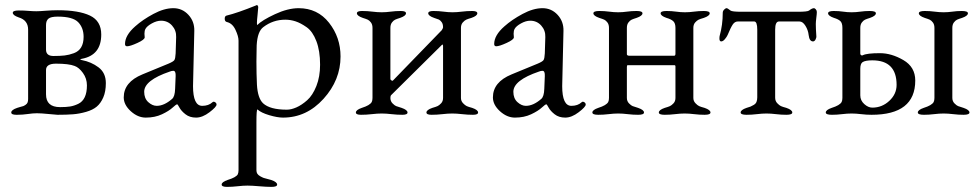

<svg xmlns="http://www.w3.org/2000/svg" viewBox="-20 -446 3835 751"><path d="M199 -197Q160 -197 160 -172V-77Q160 -27 215 -27Q239 -27 254.5 -29.5Q270 -32 286.5 -40Q303 -48 311.5 -66Q320 -84 320 -112Q320 -139 304.5 -160.5Q289 -182 272 -188Q249 -197 199 -197ZM122 -402Q134 -402 159 -404Q184 -406 206 -406Q288 -406 332 -385Q376 -364 376 -311Q376 -230 300 -216Q288 -214 300 -211Q337 -204 365.5 -182.5Q394 -161 394 -121Q394 -88 384 -65Q374 -42 358.5 -29Q343 -16 317 -8.5Q291 -1 266 1Q241 3 205 3Q200 3 170.5 0Q141 -3 124 -3Q109 -3 88.5 0Q68 3 47 3H44Q24 3 24 -6Q24 -16 47 -24Q49 -25 58.5 -27.5Q68 -30 71 -31Q74 -32 80 -36Q86 -40 88 -45.5Q90 -51 90 -59V-330Q90 -367 53 -378Q30 -386 30 -396Q30 -405 53 -405Q74 -405 91 -403.5Q108 -402 122 -402ZM189 -227Q215 -227 232.5 -229Q250 -231 269 -238Q288 -245 297.5 -261Q307 -277 307 -302Q307 -337 286 -359Q265 -381 206 -381Q179 -381 169.5 -373Q160 -365 160 -348V-252Q160 -227 189 -227Z M771 -32Q796 -32 811 -46Q815 -50 821 -46.5Q827 -43 827 -37Q827 -28 799.5 -7Q772 14 747 14Q722 14 705.5 1Q689 -12 682 -25Q675 -38 673 -38Q669 -38 655 -25Q641 -12 613.5 1Q586 14 550 14Q519 14 491.5 -11Q464 -36 464 -65Q464 -125 537 -155L639 -197Q658 -205 662 -211Q666 -217 667 -237L669 -301Q670 -327 653 -346Q636 -365 610 -365Q593 -365 574 -354.5Q555 -344 549 -333Q545 -326 545 -314Q545 -312 545.5 -307Q546 -302 546 -300Q546 -291 517.5 -278Q489 -265 477 -265Q469 -265 469 -274Q469 -308 509 -343Q538 -369 580 -391.5Q622 -414 658 -414Q693 -414 717 -388Q741 -362 740 -325L735 -109Q735 -32 771 -32ZM544 -87Q544 -61 560 -46.5Q576 -32 593 -32Q622 -32 653 -59Q664 -68 665 -99L667 -148Q668 -169 658 -169Q651 -169 644 -166Q544 -132 544 -87Z M1102 -17Q1119 -17 1139.5 -26Q1160 -35 1181.5 -54Q1203 -73 1217.5 -109.5Q1232 -146 1232 -193Q1232 -247 1217.5 -285Q1203 -323 1179.5 -339.5Q1156 -356 1136 -362.5Q1116 -369 1096 -369Q1048 -369 1010 -340Q987 -323 984 -269Q984 -261 983.5 -239.5Q983 -218 983 -205Q983 -157 985 -115Q988 -62 1009 -42Q1036 -17 1102 -17ZM913 220V-287Q913 -304 901 -329.5Q889 -355 867 -360Q859 -362 859 -373Q859 -383 866 -385Q908 -395 982 -425L983 -426H984Q990 -426 990 -417Q990 -412 987.5 -389Q985 -366 985 -357Q985 -349 986 -348Q1005 -367 1055.5 -390.5Q1106 -414 1148 -414Q1222 -414 1267 -357Q1312 -300 1312 -225Q1312 -133 1245.5 -59.5Q1179 14 1087 14Q1065 14 1033 4.5Q1001 -5 987 -18Q983 -18 983 33V220Q983 228 986.5 233.5Q990 239 998 243.5Q1006 248 1011.5 250Q1017 252 1028 254.5Q1039 257 1041 258Q1064 266 1064 276Q1064 285 1042 285Q1022 285 993.5 282.5Q965 280 948 280Q931 280 909.5 282.5Q888 285 868 285Q847 285 847 276Q847 266 870 258Q903 248 910 236Q913 229 913 220Z M1713 -339Q1713 -352 1707.5 -359.5Q1702 -367 1696.5 -369.5Q1691 -372 1678 -376Q1655 -384 1655 -394Q1655 -403 1675 -403Q1696 -403 1714.5 -400.5Q1733 -398 1750 -398Q1767 -398 1786.5 -400.5Q1806 -403 1827 -403Q1847 -403 1847 -394Q1847 -384 1824 -376Q1810 -372 1803.5 -369Q1797 -366 1790 -358Q1783 -350 1783 -337V-63Q1783 -51 1791 -42.5Q1799 -34 1805.5 -31Q1812 -28 1827 -24Q1850 -16 1850 -6Q1850 3 1830 3Q1809 3 1787.5 0.5Q1766 -2 1749 -2Q1732 -2 1710.5 0.5Q1689 3 1668 3Q1648 3 1648 -6Q1648 -16 1671 -24Q1685 -28 1691.5 -31Q1698 -34 1705.5 -42Q1713 -50 1713 -63V-266Q1713 -270 1711 -272Q1710 -272 1709 -271L1510 -74Q1507 -71 1507 -63Q1507 -50 1515.5 -41.5Q1524 -33 1529.5 -31Q1535 -29 1551 -24Q1574 -16 1574 -6Q1574 3 1554 3Q1533 3 1511.5 0.5Q1490 -2 1473 -2Q1456 -2 1434.5 0.5Q1413 3 1392 3Q1372 3 1372 -6Q1372 -16 1395 -24Q1427 -34 1434 -47Q1437 -53 1437 -63V-337Q1437 -350 1431 -358Q1425 -366 1418.5 -369Q1412 -372 1399 -376Q1376 -384 1376 -394Q1376 -403 1396 -403Q1417 -403 1436.5 -400.5Q1456 -398 1473 -398Q1490 -398 1508.5 -400.5Q1527 -403 1548 -403Q1568 -403 1568 -394Q1568 -384 1545 -376Q1532 -372 1525.5 -369Q1519 -366 1513 -358Q1507 -350 1507 -337V-137Q1507 -134 1511 -131.5Q1515 -129 1517 -131L1708 -328Q1713 -336 1713 -339Z M2215 -32Q2240 -32 2255 -46Q2259 -50 2265 -46.5Q2271 -43 2271 -37Q2271 -28 2243.5 -7Q2216 14 2191 14Q2166 14 2149.5 1Q2133 -12 2126 -25Q2119 -38 2117 -38Q2113 -38 2099 -25Q2085 -12 2057.5 1Q2030 14 1994 14Q1963 14 1935.5 -11Q1908 -36 1908 -65Q1908 -125 1981 -155L2083 -197Q2102 -205 2106 -211Q2110 -217 2111 -237L2113 -301Q2114 -327 2097 -346Q2080 -365 2054 -365Q2037 -365 2018 -354.5Q1999 -344 1993 -333Q1989 -326 1989 -314Q1989 -312 1989.5 -307Q1990 -302 1990 -300Q1990 -291 1961.5 -278Q1933 -265 1921 -265Q1913 -265 1913 -274Q1913 -308 1953 -343Q1982 -369 2024 -391.5Q2066 -414 2102 -414Q2137 -414 2161 -388Q2185 -362 2184 -325L2179 -109Q2179 -32 2215 -32ZM1988 -87Q1988 -61 2004 -46.5Q2020 -32 2037 -32Q2066 -32 2097 -59Q2108 -68 2109 -99L2111 -148Q2112 -169 2102 -169Q2095 -169 2088 -166Q1988 -132 1988 -87Z M2622 -337Q2622 -355 2613.5 -363Q2605 -371 2587 -376Q2564 -384 2564 -394Q2564 -403 2587 -403Q2607 -403 2624.5 -400.5Q2642 -398 2659 -398Q2676 -398 2694.5 -400.5Q2713 -403 2733 -403Q2756 -403 2756 -394Q2756 -384 2733 -376Q2719 -372 2712.5 -369Q2706 -366 2699 -358Q2692 -350 2692 -337V-63Q2692 -51 2700 -42.5Q2708 -34 2714.5 -31Q2721 -28 2736 -24Q2759 -16 2759 -6Q2759 3 2736 3Q2716 3 2695.5 0.5Q2675 -2 2658 -2Q2641 -2 2620.5 0.5Q2600 3 2580 3Q2557 3 2557 -6Q2557 -16 2580 -24Q2594 -28 2600.5 -31Q2607 -34 2614.5 -42Q2622 -50 2622 -63V-186Q2622 -191 2618 -191H2435Q2432 -191 2432 -184V-63Q2432 -50 2440.5 -41.5Q2449 -33 2454.5 -31Q2460 -29 2476 -24Q2499 -16 2499 -6Q2499 3 2476 3Q2456 3 2435.5 0.5Q2415 -2 2398 -2Q2381 -2 2360.5 0.5Q2340 3 2320 3Q2297 3 2297 -6Q2297 -16 2320 -24Q2352 -34 2359 -47Q2362 -53 2362 -63V-337Q2362 -350 2356 -358Q2350 -366 2343.5 -369Q2337 -372 2324 -376Q2301 -384 2301 -394Q2301 -403 2324 -403Q2344 -403 2362.5 -400.5Q2381 -398 2398 -398Q2415 -398 2432.5 -400.5Q2450 -403 2470 -403Q2493 -403 2493 -394Q2493 -384 2470 -376Q2457 -372 2450.5 -369Q2444 -366 2438 -358Q2432 -350 2432 -337V-234Q2432 -228 2442 -228H2617Q2622 -228 2622 -236Z M3102 -400Q3139 -400 3145 -405Q3156 -414 3164 -414Q3167 -414 3171 -409.5Q3175 -405 3175 -399Q3175 -392 3173 -376.5Q3171 -361 3171 -352Q3171 -334 3173 -306Q3174 -299 3170 -291.5Q3166 -284 3160 -284Q3146 -284 3143 -309Q3141 -328 3130.5 -345Q3120 -362 3107 -362H3027Q3012 -362 3012 -330V-64Q3012 -51 3020 -42.5Q3028 -34 3034.5 -31Q3041 -28 3056 -24Q3079 -16 3079 -6Q3079 3 3056 3Q3036 3 3015.5 0.5Q2995 -2 2978 -2Q2961 -2 2940.5 0.5Q2920 3 2900 3Q2877 3 2877 -6Q2877 -16 2900 -24Q2911 -27 2915.5 -29Q2920 -31 2928 -35.5Q2936 -40 2939 -47.5Q2942 -55 2942 -65V-330Q2942 -362 2930 -362H2866Q2854 -362 2846 -350Q2838 -338 2826 -309Q2823 -302 2815.5 -293Q2808 -284 2801 -284Q2794 -284 2794 -295Q2794 -303 2795 -306Q2807 -349 2807 -396Q2807 -403 2812.5 -408.5Q2818 -414 2822 -414Q2826 -414 2837 -405Q2843 -400 2880 -400Z M3560 -131Q3560 3 3389 3Q3369 3 3348.5 0.5Q3328 -2 3311 -2Q3294 -2 3273.5 0.5Q3253 3 3234 3Q3210 3 3210 -6Q3210 -16 3233 -24Q3265 -34 3272 -47Q3275 -53 3275 -63V-337Q3275 -356 3267 -363.5Q3259 -371 3242 -376Q3219 -384 3219 -394Q3219 -403 3241 -403Q3261 -403 3277.5 -400.5Q3294 -398 3311 -398Q3328 -398 3345.5 -400.5Q3363 -403 3382 -403Q3406 -403 3406 -394Q3406 -384 3383 -376Q3370 -372 3363.5 -369Q3357 -366 3351 -358Q3345 -350 3345 -337V-236Q3345 -232 3348.5 -230Q3352 -228 3355 -230Q3371 -238 3422 -238Q3467 -238 3513.5 -211Q3560 -184 3560 -131ZM3354 -203Q3345 -197 3345 -177V-73Q3345 -53 3360.5 -39Q3376 -25 3392 -25Q3430 -25 3458.5 -51.5Q3487 -78 3487 -114Q3487 -210 3392 -210Q3365 -210 3354 -203ZM3705 -63Q3705 -50 3713.5 -41.5Q3722 -33 3727.5 -31Q3733 -29 3749 -24Q3772 -16 3772 -6Q3772 3 3749 3Q3729 3 3708.5 0.5Q3688 -2 3671 -2Q3654 -2 3633.5 0.5Q3613 3 3594 3Q3570 3 3570 -6Q3570 -16 3593 -24Q3625 -34 3632 -47Q3635 -53 3635 -63V-337Q3635 -350 3629 -358Q3623 -366 3616.5 -369Q3610 -372 3597 -376Q3574 -384 3574 -394Q3574 -403 3597 -403Q3617 -403 3635.5 -400.5Q3654 -398 3671 -398Q3688 -398 3705.5 -400.5Q3723 -403 3742 -403Q3766 -403 3766 -394Q3766 -384 3743 -376Q3730 -372 3723.5 -369Q3717 -366 3711 -358Q3705 -350 3705 -337Z"/></svg>

Font: EB Garamond 08
Style: Regular
Weight: 400
Version: Version 0.016 ; ttfautohint (v1.5)